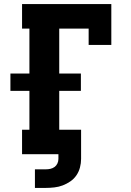

<svg xmlns="http://www.w3.org/2000/svg" viewBox="-20 -755 640 940"><path d="M151 165V74H204Q216 74 227 71.5Q238 69 247 62.5Q256 56 261 45.5Q266 35 266 23V0H88V-120H124V-310H31V-395H124V-615H88V-735H525V-535H414V-615H270V-395H376V-310H270V-120H377V23Q377 44 371.5 65Q366 86 354 103.5Q342 121 324.5 133Q307 145 287.5 152.5Q268 160 246.5 162.5Q225 165 204 165Z"/></svg>

Font: Iosevka Slab Heavy Extended
Style: Regular
Weight: 900
Width: 7
Monospace: yes
Designer: Belleve Invis
Foundry: Belleve Invis
Version: Version 11.1.0; ttfautohint (v1.8.3)